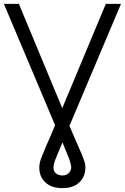

<svg xmlns="http://www.w3.org/2000/svg" viewBox="-24 -749 642 987"><path d="M296 -193 520 -729H598L333 -102L377 0Q400 51 405 67Q415 91 415 111Q415 160 383 189Q353 218 297 218Q240 218 210 189Q178 161 178 111Q178 92 187 66L213 2Q235 -46 257 -100L259 -106L-4 -729H73ZM263 65Q251 95 251 112Q251 130 263 142Q277 153 297 153Q317 153 329 141Q342 128 342 112Q342 97 331 66Q309 11 297 -17Z"/></svg>

Font: Sinter Normal
Style: Regular
Weight: 350
Foundry: Adobe & rsms
Version: Version 1.000